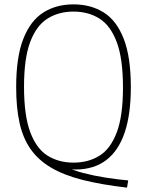

<svg xmlns="http://www.w3.org/2000/svg" viewBox="-20 -769 673 879"><path d="M561.5 90Q444.5 76.5 358.5 54.8Q272.5 33 214 -1.5Q155.5 -36 120.2 -86.2Q85 -136.5 69.5 -206.5Q54 -276.5 54 -370Q54 -508 86.8 -591.2Q119.5 -674.5 178.5 -711.8Q237.5 -749 316.5 -749Q395.5 -749 454.5 -712.2Q513.5 -675.5 546.2 -592Q579 -508.5 579 -370Q579 -246 550.8 -162.2Q522.5 -78.5 466 -35.8Q409.5 7 325.5 7Q314 7 302.2 6.2Q290.5 5.5 278 4L272 -9.5Q311.5 10 361.2 23Q411 36 464 44.2Q517 52.5 567 57ZM316.5 -24.5Q384.5 -24.5 435.2 -56Q486 -87.5 514.5 -162.8Q543 -238 543 -368Q543 -500.5 514.5 -576.2Q486 -652 435.2 -684Q384.5 -716 316.5 -716Q249 -716 198 -684.2Q147 -652.5 118.5 -577.5Q90 -502.5 90 -372Q90 -240 118.5 -164Q147 -88 198 -56.2Q249 -24.5 316.5 -24.5Z"/></svg>

Font: Encode Sans SC SemiCondensed Thin
Style: Regular
Weight: 250
Width: 4
Designer: Multiple Designers
Foundry: Impallari Type
Version: Version 3.002